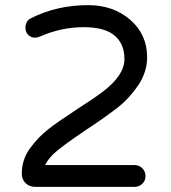

<svg xmlns="http://www.w3.org/2000/svg" viewBox="-20 -728 668 748"><path d="M503.9 0H118.2Q94.7 0 79.8 -14.4Q64.9 -28.8 64.9 -51.8Q64.9 -104.5 95.2 -147.9Q129.4 -194.8 168.9 -225.1Q200.7 -250.5 284.2 -305.2Q341.3 -341.3 380.9 -371.1Q464.8 -434.6 464.8 -498Q464.8 -557.1 426.3 -589.6Q387.7 -622.1 307.1 -622.1Q218.3 -622.1 136.2 -585.9Q125 -581.1 117.2 -581.1Q101.1 -581.1 90.1 -592Q79.1 -603 79.1 -620.1Q79.1 -646 101.1 -657.2Q202.1 -708 323.2 -708Q421.4 -708 487.3 -650.9Q553.2 -593.8 553.2 -504.9Q553.2 -447.3 518.1 -395Q481.9 -342.3 436 -307.1Q384.3 -267.1 311 -219.2Q233.4 -166.5 201.2 -139.6Q168.9 -112.8 155.8 -85H503.9Q522 -85 534.4 -72.5Q546.9 -60.1 546.9 -42Q546.9 -23.9 534.4 -12Q522 0 503.9 0Z"/></svg>

Font: Aka-Acid-Varela
Style: Regular
Weight: 400
Designer: Joe Prince, Avraham Cornfeld, Cyberella
Foundry: Joe Prince, Avraham Cornfeld, Cyberella
Version: Version 2.000; ttfautohint (v1.5.33-1714) -l 8 -r 50 -G 200 